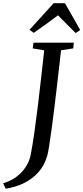

<svg xmlns="http://www.w3.org/2000/svg" viewBox="-110 -1008 518 1192"><path d="M-74.5 163.5 -90.5 129.5Q-43 116 -7.5 89.2Q28 62.5 50.5 27.2Q73 -8 80.5 -46.5Q92.5 -109 103.8 -188Q115 -267 125.5 -354Q136 -441 145.8 -528.5Q155.5 -616 164.5 -695.5L93 -707.5L98 -743H348.5L344.5 -707.5L269 -696Q258.5 -601.5 248.2 -513Q238 -424.5 228.5 -347Q219 -269.5 210.5 -207.2Q202 -145 195.2 -102Q188.5 -59 183 -40Q165 21 126.8 63Q88.5 105 36.5 129.8Q-15.5 154.5 -74.5 163.5ZM73.5 -823.5 223 -988H293.5L388 -821.5L359.5 -803Q331.5 -830 304.5 -857.8Q277.5 -885.5 250 -913Q213.5 -886 177 -859Q140.5 -832 99.5 -804Z"/></svg>

Font: Merriweather 60pt
Style: Italic
Weight: 400
Italic angle: -7.8°
Version: Version 2.101